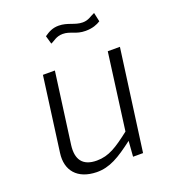

<svg xmlns="http://www.w3.org/2000/svg" viewBox="-133 -813 821 921"><g transform="rotate(-20 278.0 -352.5)"><path d="M462 -667 452 -713C430 -704 416 -689 386 -689C346 -689 317 -714 271 -714C240 -714 220 -703 197 -687L209 -645C227 -652 242 -670 276 -670C315 -670 335 -646 385 -646C421 -646 445 -656 462 -667ZM203 9C270 10 322 -22 398 -80L392 -1H443L513 -518H451L399 -127C328 -72 285 -43 223 -43C150 -43 123 -85 132 -155L181 -518H120L69 -138C57 -51 106 7 203 9Z"/></g></svg>

Font: United Sans ExtraLight
Style: Italic
Weight: 200
Italic angle: -8°
Designer: Pablo Impallari, Rodrigo Fuenzalida (Modified by Dan O. Williams)
Version: Version 1.000;PS 001.000;hotconv 1.0.88;makeotf.lib2.5.64775